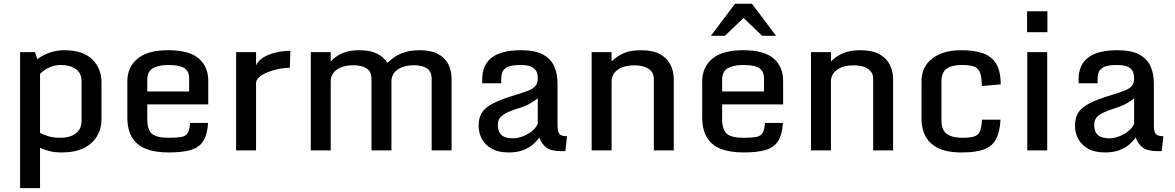

<svg xmlns="http://www.w3.org/2000/svg" viewBox="-20 -796 6220 1016"><path d="M86.4 199.7V-520H165.5L177.2 -482.4Q199.7 -501 237.8 -515.6Q275.9 -530.3 321.3 -530.3Q418 -530.3 467.5 -482.4Q517.1 -434.6 517.1 -359.4V-165Q517.1 -115.7 493.7 -75.7Q470.2 -35.6 423.3 -12.5Q376.5 10.7 306.6 10.7Q267.6 10.7 239.3 2.9Q210.9 -4.9 191.9 -13.7V199.7ZM299.3 -66.9Q350.6 -66.9 381.1 -89.8Q411.6 -112.8 411.6 -157.7V-365.2Q411.6 -409.2 381.1 -430.7Q350.6 -452.1 302.7 -452.1Q274.4 -452.1 251.2 -443.4Q228 -434.6 212.9 -423.3Q197.8 -412.1 191.9 -405.3V-92.8Q208 -84 234.9 -75.4Q261.7 -66.9 299.3 -66.9Z M653.8 -176.3V-364.7Q653.8 -440.4 707.5 -485.4Q761.2 -530.3 869.6 -530.3Q981 -530.3 1031.5 -486.8Q1082 -443.4 1082 -368.2V-243.7H759.3V-166.5Q759.3 -109.4 783.9 -88.1Q808.6 -66.9 873.5 -66.9Q915 -66.9 938.7 -71Q962.4 -75.2 972.9 -92Q983.4 -108.9 986.3 -145.5H1081.1Q1077.1 -83 1055.4 -49.3Q1033.7 -15.6 989.5 -2.4Q945.3 10.7 872.6 10.7Q799.8 10.7 751.2 -8.8Q702.6 -28.3 678.2 -69.6Q653.8 -110.8 653.8 -176.3ZM981 -312V-379.9Q981 -410.2 966.8 -425.8Q952.6 -441.4 928 -446.8Q903.3 -452.1 870.6 -452.1Q820.8 -452.1 790 -435.5Q759.3 -418.9 759.3 -373V-312Z M1229.5 -520H1335V-450.2Q1346.7 -476.6 1376.2 -493.7Q1405.8 -510.7 1443.4 -519Q1481 -527.3 1516.6 -527.3L1513.7 -437.5Q1482.9 -437 1452.1 -430.7Q1421.4 -424.3 1395.3 -413.6Q1369.1 -402.8 1352.8 -388.7Q1336.4 -374.5 1335 -358.9V0H1229.5Z M1624.5 -520H1730V-470.7Q1742.7 -485.4 1762.9 -499Q1783.2 -512.7 1812.3 -521.5Q1841.3 -530.3 1880.9 -530.3Q1937.5 -530.3 1974.4 -512.5Q2011.2 -494.6 2029.8 -463.4Q2062 -495.1 2102.5 -512.7Q2143.1 -530.3 2201.2 -530.3Q2260.3 -530.3 2297.6 -510.3Q2335 -490.2 2352.3 -456.1Q2369.6 -421.9 2369.6 -379.9V0H2264.2V-378.4Q2264.2 -418 2239 -434.3Q2213.9 -450.7 2171.9 -450.7Q2133.8 -450.7 2107.2 -440.2Q2080.6 -429.7 2066.2 -410.9Q2051.8 -392.1 2051.3 -367.7V0H1945.8V-378.4Q1945.8 -418 1919.2 -434.3Q1892.6 -450.7 1850.1 -450.7Q1812 -450.7 1785.2 -439.9Q1758.3 -429.2 1744.1 -410.2Q1730 -391.1 1730 -366.2V0H1624.5Z M2671.9 10.7Q2618.7 10.7 2583.5 -8.3Q2548.3 -27.3 2530.5 -59.6Q2512.7 -91.8 2512.7 -131.3Q2512.7 -169.4 2528.1 -196.8Q2543.5 -224.1 2585.2 -246.8Q2627 -269.5 2707 -293.5Q2749.5 -306.2 2775.4 -316.4Q2801.3 -326.7 2813.5 -341.3Q2825.7 -356 2825.7 -380.9Q2825.7 -401.9 2818.4 -418Q2811 -434.1 2791.5 -443.1Q2772 -452.1 2734.4 -452.1Q2689 -452.1 2667.2 -442.1Q2645.5 -432.1 2638.9 -415.3Q2632.3 -398.4 2632.3 -377.9V-355.5H2531.7V-376.5Q2531.7 -453.1 2582.8 -491.7Q2633.8 -530.3 2737.3 -530.3Q2809.1 -530.3 2851.3 -508.3Q2893.6 -486.3 2911.9 -446.8Q2930.2 -407.2 2930.2 -353.5V-137.2Q2930.2 -98.1 2940.2 -86.7Q2950.2 -75.2 2980.5 -75.2L2971.7 3.9H2950.2Q2897.5 3.9 2872.1 -14.6Q2846.7 -33.2 2834 -68.4Q2821.8 -50.3 2800.8 -32Q2779.8 -13.7 2748.3 -1.5Q2716.8 10.7 2671.9 10.7ZM2694.3 -64Q2718.3 -64 2745.1 -74Q2772 -84 2794.2 -101.3Q2816.4 -118.7 2825.7 -141.1V-275.9Q2814 -265.1 2786.6 -249.3Q2759.3 -233.4 2715.3 -220.2Q2660.6 -203.1 2637.5 -184.6Q2614.3 -166 2614.3 -135.7Q2614.3 -99.1 2634 -81.5Q2653.8 -64 2694.3 -64Z M3110.8 -520H3216.3V-470.7Q3241.7 -497.1 3278.8 -513.7Q3315.9 -530.3 3372.1 -530.3Q3434.6 -530.3 3472.7 -509.3Q3510.7 -488.3 3528.1 -453.1Q3545.4 -418 3545.4 -376V0H3439.9V-377Q3439.9 -403.8 3426 -419.7Q3412.1 -435.5 3388.9 -442.9Q3365.7 -450.2 3336.9 -450.2Q3299.3 -450.2 3272.2 -439.5Q3245.1 -428.7 3230.7 -409.7Q3216.3 -390.6 3216.3 -365.2V0H3110.8Z M3695.8 -176.3V-364.7Q3695.8 -440.4 3749.5 -485.4Q3803.2 -530.3 3911.6 -530.3Q4022.9 -530.3 4073.5 -486.8Q4124 -443.4 4124 -368.2V-243.7H3801.3V-166.5Q3801.3 -109.4 3825.9 -88.1Q3850.6 -66.9 3915.5 -66.9Q3957 -66.9 3980.7 -71Q4004.4 -75.2 4014.9 -92Q4025.4 -108.9 4028.3 -145.5H4123Q4119.1 -83 4097.4 -49.3Q4075.7 -15.6 4031.5 -2.4Q3987.3 10.7 3914.6 10.7Q3841.8 10.7 3793.2 -8.8Q3744.6 -28.3 3720.2 -69.6Q3695.8 -110.8 3695.8 -176.3ZM4022.9 -312V-379.9Q4022.9 -410.2 4008.8 -425.8Q3994.6 -441.4 3970 -446.8Q3945.3 -452.1 3912.6 -452.1Q3862.8 -452.1 3832 -435.5Q3801.3 -418.9 3801.3 -373V-312ZM3741.7 -606.4 3869.6 -776.4H3959L4086.9 -606.4H4013.2L3892.1 -722.7H3937L3815.9 -606.4Z M4271.5 -520H4377V-470.7Q4402.3 -497.1 4439.5 -513.7Q4476.6 -530.3 4532.7 -530.3Q4595.2 -530.3 4633.3 -509.3Q4671.4 -488.3 4688.7 -453.1Q4706.1 -418 4706.1 -376V0H4600.6V-377Q4600.6 -403.8 4586.7 -419.7Q4572.8 -435.5 4549.6 -442.9Q4526.4 -450.2 4497.6 -450.2Q4460 -450.2 4432.9 -439.5Q4405.8 -428.7 4391.4 -409.7Q4377 -390.6 4377 -365.2V0H4271.5Z M5069.8 10.7Q4988.8 10.7 4942.1 -13.4Q4895.5 -37.6 4876 -77.9Q4856.4 -118.2 4856.4 -165V-366.7Q4856.4 -441.9 4912.8 -486.1Q4969.2 -530.3 5067.4 -530.3Q5132.3 -530.3 5179 -514.9Q5225.6 -499.5 5250.5 -460.2Q5275.4 -420.9 5275.4 -349.6L5175.3 -340.8Q5175.3 -388.2 5165.8 -412.1Q5156.2 -436 5133.5 -444.1Q5110.8 -452.1 5070.8 -452.1Q5017.1 -452.1 4989.5 -432.6Q4961.9 -413.1 4961.9 -364.7V-159.2Q4961.9 -107.9 4990.2 -87.4Q5018.6 -66.9 5070.8 -66.9Q5112.8 -66.9 5134.8 -73.7Q5156.7 -80.6 5165.5 -101.3Q5174.3 -122.1 5176.3 -162.6H5274.4Q5271 -99.1 5251.2 -60.8Q5231.4 -22.5 5188 -5.9Q5144.5 10.7 5069.8 10.7Z M5416 -520H5521.5V0H5416ZM5415 -625.5V-736.3H5522.5V-625.5Z M5827.6 10.7Q5774.4 10.7 5739.3 -8.3Q5704.1 -27.3 5686.3 -59.6Q5668.5 -91.8 5668.5 -131.3Q5668.5 -169.4 5683.8 -196.8Q5699.2 -224.1 5741 -246.8Q5782.7 -269.5 5862.8 -293.5Q5905.3 -306.2 5931.2 -316.4Q5957 -326.7 5969.2 -341.3Q5981.4 -356 5981.4 -380.9Q5981.4 -401.9 5974.1 -418Q5966.8 -434.1 5947.3 -443.1Q5927.7 -452.1 5890.1 -452.1Q5844.7 -452.1 5823 -442.1Q5801.3 -432.1 5794.7 -415.3Q5788.1 -398.4 5788.1 -377.9V-355.5H5687.5V-376.5Q5687.5 -453.1 5738.5 -491.7Q5789.6 -530.3 5893.1 -530.3Q5964.8 -530.3 6007.1 -508.3Q6049.3 -486.3 6067.6 -446.8Q6085.9 -407.2 6085.9 -353.5V-137.2Q6085.9 -98.1 6095.9 -86.7Q6106 -75.2 6136.2 -75.2L6127.4 3.9H6106Q6053.2 3.9 6027.8 -14.6Q6002.4 -33.2 5989.7 -68.4Q5977.5 -50.3 5956.5 -32Q5935.5 -13.7 5904.1 -1.5Q5872.6 10.7 5827.6 10.7ZM5850.1 -64Q5874 -64 5900.9 -74Q5927.7 -84 5950 -101.3Q5972.2 -118.7 5981.4 -141.1V-275.9Q5969.7 -265.1 5942.4 -249.3Q5915 -233.4 5871.1 -220.2Q5816.4 -203.1 5793.2 -184.6Q5770 -166 5770 -135.7Q5770 -99.1 5789.8 -81.5Q5809.6 -64 5850.1 -64Z"/></svg>

Font: Monda Medium
Style: Regular
Weight: 500
Designer: Vernon Adams
Foundry: Vernon Adams
Version: Version 2.200